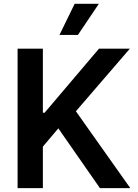

<svg xmlns="http://www.w3.org/2000/svg" viewBox="-20 -981 717 1001"><path d="M659.4 0H501.1L284.1 -311.8L203.5 -216.6V0H71.7V-727.3H203.5V-393.1H212.4L496.1 -727.3H657L375.7 -400.9ZM386.4 -799H290.1L369.3 -961.3H495.4Z"/></svg>

Font: Linik Sans SemiBold
Style: Regular
Weight: 600
Designer: Fonts by Rasmus Andersson / Changes by Cristiano Sobral with parts from Marc Monis
Foundry: rsms
Version: Version 3.020; ttfautohint (v1.6)